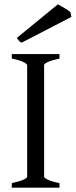

<svg xmlns="http://www.w3.org/2000/svg" viewBox="-20 -864 349 884"><path d="M34.2 0V-21Q67.4 -27.8 86.2 -35.9Q105 -43.9 105 -50.8V-564Q105 -569.8 87.2 -578.6Q69.3 -587.4 34.2 -594.2V-615.2H253.9V-594.2Q220.7 -587.4 201.9 -579.1Q183.1 -570.8 183.1 -564V-50.8Q183.1 -44.9 200.9 -36.4Q218.8 -27.8 253.9 -21V0ZM79.6 -667.5Q71.3 -670.9 67.6 -675.5Q64 -680.2 57.6 -689.5L246.6 -844.2Q251.5 -841.3 259.8 -836.7Q268.1 -832 276.9 -826.9Q285.6 -821.8 293 -816.9Q300.3 -812 304.2 -808.1L308.6 -786.1Z"/></svg>

Font: Gentium Plus Eur
Style: Regular
Weight: 400
Designer: J. Victor Gaultney, Annie Olsen, Iska Routamaa, Becca Hirsbrunner
Foundry: SIL International
Version: Version 5.000